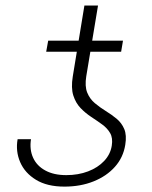

<svg xmlns="http://www.w3.org/2000/svg" viewBox="-20 -673 557 702"><path d="M388.7 -140.6Q393.1 -168.5 382.6 -186.5Q372.1 -204.6 353.5 -218Q335 -231.4 313.7 -245.4Q292.5 -259.3 274.7 -277.8Q256.8 -296.4 248 -324Q239.3 -351.6 246.1 -393.6L288.6 -652.8H338.4L295.4 -394Q289.6 -357.9 298.8 -334.7Q308.1 -311.5 326.7 -295.9Q345.2 -280.3 366.7 -267.1Q388.2 -253.9 406.5 -238.8Q424.8 -223.6 434.3 -201.2Q443.8 -178.7 438 -143.6Q430.7 -97.2 400.1 -63Q369.6 -28.8 322 -9.8Q274.4 9.3 215.3 9.3Q152.3 9.3 111.6 -15.6Q70.8 -40.5 53.7 -80.3Q36.6 -120.1 44.4 -164.1H93.3Q87.4 -126 101.1 -96.2Q114.7 -66.4 145.8 -49.6Q176.8 -32.7 222.2 -32.7Q266.1 -32.7 302 -46.4Q337.9 -60.1 360.8 -84.5Q383.8 -108.9 388.7 -140.6ZM429.7 -524.4 422.9 -483.9H148.9L156.2 -524.4Z"/></svg>

Font: Inter ExtraLight
Style: Italic
Weight: 250
Italic angle: -9.3988°
Designer: Rasmus Andersson
Foundry: rsms
Version: Version 4.001;git-66647c0bb